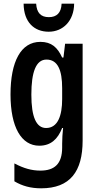

<svg xmlns="http://www.w3.org/2000/svg" viewBox="-20 -780 526 1041"><path d="M382 -760H314C312 -710 287 -687 245 -687C201 -687 179 -711 176 -760H108C109 -659 166 -608 244 -608C322 -608 381 -667 382 -760ZM199 -553C93 -553 37 -446 37 -268C37 -90 96 10 193 10C255 10 293 -25 317 -86H322C319 -58 317 -27 317 -1V20C317 110 274 145 199 145C152 145 109 133 58 106V203C100 228 146 241 203 241C360 241 428 150 428 -18V-543H333L324 -468H317C292 -523 259 -553 199 -553ZM232 -457C293 -457 317 -400 317 -302V-243C317 -152 293 -86 230 -86C177 -86 150 -145 150 -267C150 -389 175 -457 232 -457Z"/></svg>

Font: Noto Sans Hebrew ExtraCondensed SemiBold
Style: Regular
Weight: 600
Width: 2
Designer: Ben Nathan
Foundry: Google LLC
Version: Version 3.001